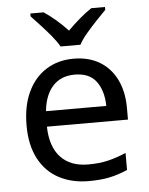

<svg xmlns="http://www.w3.org/2000/svg" viewBox="-54 -811 673 866"><g transform="rotate(-5 282.0 -378.0)"><path d="M292 -546Q361 -546 410.5 -516Q460 -486 486.5 -431.5Q513 -377 513 -304V-251H146Q148 -160 192.5 -112.5Q237 -65 317 -65Q368 -65 407.5 -74.5Q447 -84 489 -102V-25Q448 -7 408 1.5Q368 10 313 10Q237 10 178.5 -21Q120 -52 87.5 -113.5Q55 -175 55 -264Q55 -352 84.5 -415Q114 -478 167.5 -512Q221 -546 292 -546ZM291 -474Q228 -474 191.5 -433.5Q155 -393 148 -321H421Q420 -389 389 -431.5Q358 -474 291 -474ZM239 -606Q226 -629 204 -655.5Q182 -682 158 -708Q134 -734 116 -753V-766H176Q202 -749 230 -725Q258 -701 283 -674Q310 -701 338 -725Q366 -749 392 -766H454V-753Q435 -734 410.5 -708Q386 -682 363.5 -655.5Q341 -629 329 -606Z"/></g></svg>

Font: Noto Sans Tagalog
Style: Regular
Weight: 400
Designer: Monotype Design Team
Foundry: Monotype Imaging Inc.
Version: Version 2.001; ttfautohint (v1.8.4.7-5d5b)